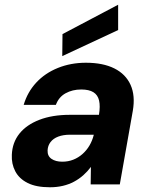

<svg xmlns="http://www.w3.org/2000/svg" viewBox="-20 -779 636 811"><path d="M191 12Q133 12 97 -6Q61 -24 44.5 -55.5Q28 -87 30 -125Q32 -177 62 -214.5Q92 -252 146.5 -273Q201 -294 275 -294H398Q404 -331 398.5 -354.5Q393 -378 374.5 -389.5Q356 -401 323 -401Q286 -401 257 -385Q228 -369 216 -336H80Q96 -390 133 -430Q170 -470 224.5 -492Q279 -514 343 -514Q415 -514 463 -490Q511 -466 531.5 -420.5Q552 -375 541 -311L486 0H363L364 -74Q350 -55 332 -39Q314 -23 292.5 -11.5Q271 0 245.5 6Q220 12 191 12ZM243 -96Q268 -96 289.5 -104.5Q311 -113 328.5 -128.5Q346 -144 358 -164.5Q370 -185 376 -209V-210H276Q247 -210 226 -202Q205 -194 193.5 -179Q182 -164 181 -144Q180 -120 197.5 -108Q215 -96 243 -96ZM243 -542 244 -635 479 -759V-652Z"/></svg>

Font: DM Sans 16pt ExtraBold
Style: Italic
Weight: 800
Italic angle: -10°
Version: Version 4.004;gftools[0.9.30]